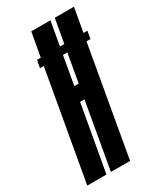

<svg xmlns="http://www.w3.org/2000/svg" viewBox="-205 -739 674 802"><g transform="rotate(-30 132.0 -337.5)"><path d="M43 -523.5 50 -560H68L88.5 -675H181L160.5 -560H181.5L202 -675H294.5L274 -560H293L286.5 -523.5H267.5L175.5 0H83L139 -318H118L61.5 0H-31L61.5 -523.5ZM175 -523.5H154L130 -387H151Z"/></g></svg>

Font: Anybody UltraCondensed Medium
Style: Italic
Weight: 500
Width: 1
Italic angle: -10°
Designer: Tyler Finck
Foundry: Etcetera Type Company
Version: Version 1.010; ttfautohint (v1.8.3) -l 8 -r 50 -G 200 -x 14 